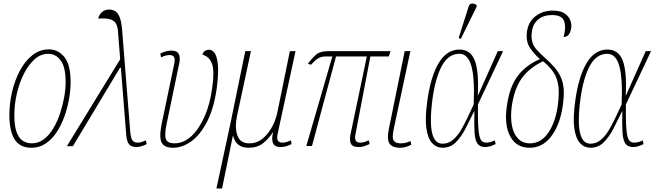

<svg xmlns="http://www.w3.org/2000/svg" viewBox="-20 -825 3708 1085"><path d="M158 10Q91 10 62 -38.5Q33 -87 33 -174Q33 -241 48.5 -307Q64 -373 93 -427Q122 -481 163.5 -513.5Q205 -546 256 -546Q309 -546 344 -502.5Q379 -459 379 -361Q379 -316 370 -265Q361 -214 343.5 -165.5Q326 -117 299.5 -77Q273 -37 237.5 -13.5Q202 10 158 10ZM160 -15Q198 -15 228.5 -38.5Q259 -62 282 -101Q305 -140 320 -186Q335 -232 343 -277.5Q351 -323 351 -360Q351 -446 323 -483.5Q295 -521 252 -521Q210 -521 175 -489.5Q140 -458 114.5 -407Q89 -356 75 -295Q61 -234 61 -174Q61 -113 74 -78Q87 -43 109.5 -29Q132 -15 160 -15Z M358 1 659 -490 647 -646Q645 -673 636 -690.5Q627 -708 603.5 -715.5Q580 -723 535 -720Q540 -743 556.5 -757Q573 -771 596 -771Q616 -771 631 -762Q646 -753 656 -728.5Q666 -704 670 -657L716 -80Q720 -41 730 -30Q740 -19 756 -19Q772 -19 783.5 -23.5Q795 -28 804 -32L809 -11Q797 -4 780.5 1Q764 6 750 6Q723 6 709.5 -9.5Q696 -25 693 -66L663 -445V-442H658L392 1Z M958 10Q909 10 893.5 -19Q878 -48 894 -127L965 -466Q970 -492 963 -503Q956 -514 938 -514Q929 -514 918.5 -511.5Q908 -509 890 -501L886 -522Q918 -539 949 -539Q981 -539 990.5 -519.5Q1000 -500 993 -468L922 -127Q908 -60 918 -37.5Q928 -15 965 -15Q1018 -15 1061.5 -55.5Q1105 -96 1136 -166.5Q1167 -237 1179 -327Q1193 -423 1178 -464.5Q1163 -506 1124 -516Q1129 -533 1140.5 -538.5Q1152 -544 1160 -544Q1195 -544 1207 -488Q1219 -432 1205 -328Q1189 -212 1150 -137Q1111 -62 1060.5 -26Q1010 10 958 10Z M1203 240 1284 -136 1366 -536H1398L1319 -168Q1306 -104 1321.5 -59.5Q1337 -15 1389 -15Q1432 -15 1465 -42.5Q1498 -70 1519.5 -112Q1541 -154 1549 -198L1618 -536H1650L1548 -64Q1539 -19 1576 -19Q1585 -19 1595.5 -21.5Q1606 -24 1624 -32L1628 -11Q1596 6 1565 6Q1503 6 1523 -76H1521Q1497 -39 1465 -14.5Q1433 10 1386 10Q1354 10 1335.5 -1.5Q1317 -13 1308.5 -29Q1300 -45 1297 -58H1296L1235 240Z M1711 0 1858 -506H1823Q1795 -506 1778 -495.5Q1761 -485 1737 -459L1720 -465Q1744 -497 1766.5 -516.5Q1789 -536 1835 -536H2187L2177 -506H2073L1988 -62Q1984 -44 1990 -31.5Q1996 -19 2015 -19Q2030 -19 2041 -23Q2052 -27 2064 -32L2069 -11Q2053 -4 2038.5 1Q2024 6 2007 6Q1971 6 1962.5 -14.5Q1954 -35 1961 -67L2053 -506H1879L1743 0Z M2242 10Q2196 10 2180.5 -14.5Q2165 -39 2178 -99L2267 -536H2299L2205 -96Q2200 -72 2199.5 -54Q2199 -36 2209 -25.5Q2219 -15 2247 -15Q2256 -15 2269.5 -17.5Q2283 -20 2300 -28L2304 -7Q2291 0 2274.5 5Q2258 10 2242 10Z M2481 10Q2447 10 2422.5 -15.5Q2398 -41 2389.5 -99.5Q2381 -158 2395 -257Q2414 -394 2459.5 -469.5Q2505 -545 2577 -545Q2639 -545 2663 -483Q2687 -421 2680 -285H2681L2793 -536H2823L2681 -235Q2680 -164 2682 -121Q2684 -78 2689.5 -56Q2695 -34 2704.5 -26.5Q2714 -19 2727 -19Q2741 -19 2753 -22.5Q2765 -26 2776 -32L2781 -11Q2768 -4 2752 1Q2736 6 2722 6Q2691 6 2677.5 -14.5Q2664 -35 2661.5 -79.5Q2659 -124 2661 -197H2660Q2636 -148 2611.5 -100Q2587 -52 2556 -21Q2525 10 2481 10ZM2481 -13Q2513 -13 2538.5 -34Q2564 -55 2584 -88.5Q2604 -122 2622 -160.5Q2640 -199 2657 -235Q2663 -385 2643.5 -453Q2624 -521 2576 -521Q2515 -521 2478 -454.5Q2441 -388 2424 -266Q2414 -191 2415 -134Q2416 -77 2432 -45Q2448 -13 2481 -13ZM2584 -605 2572 -611 2628 -787Q2633 -805 2647.5 -805Q2662 -805 2674 -796L2672 -784Z M2973 10Q2898 10 2863.5 -54Q2829 -118 2844 -224Q2859 -334 2905.5 -395.5Q2952 -457 3031 -491Q2995 -523 2973 -557.5Q2951 -592 2958 -647Q2966 -703 3007 -734Q3048 -765 3103 -765Q3148 -765 3171.5 -748.5Q3195 -732 3203 -709.5Q3211 -687 3208 -667Q3200 -616 3165 -616Q3180 -670 3168 -705Q3156 -740 3100 -740Q3052 -740 3022 -715.5Q2992 -691 2986 -648Q2981 -612 2988 -588Q2995 -564 3012 -545Q3029 -526 3052 -505Q3089 -473 3113 -445Q3137 -417 3150 -387Q3163 -357 3165.5 -319Q3168 -281 3160 -227Q3145 -121 3096 -55.5Q3047 10 2973 10ZM2975 -15Q3037 -15 3078 -74.5Q3119 -134 3132 -228Q3141 -293 3135.5 -337.5Q3130 -382 3108.5 -415Q3087 -448 3049 -479Q2967 -439 2926.5 -380Q2886 -321 2872 -225Q2864 -165 2872.5 -117.5Q2881 -70 2907 -42.5Q2933 -15 2975 -15Z M3317 10Q3283 10 3258.5 -15.5Q3234 -41 3225.5 -99.5Q3217 -158 3231 -257Q3250 -394 3295.5 -469.5Q3341 -545 3413 -545Q3475 -545 3499 -483Q3523 -421 3516 -285H3517L3629 -536H3659L3517 -235Q3516 -164 3518 -121Q3520 -78 3525.5 -56Q3531 -34 3540.5 -26.5Q3550 -19 3563 -19Q3577 -19 3589 -22.5Q3601 -26 3612 -32L3617 -11Q3604 -4 3588 1Q3572 6 3558 6Q3527 6 3513.5 -14.5Q3500 -35 3497.5 -79.5Q3495 -124 3497 -197H3496Q3472 -148 3447.5 -100Q3423 -52 3392 -21Q3361 10 3317 10ZM3317 -13Q3349 -13 3374.5 -34Q3400 -55 3420 -88.5Q3440 -122 3458 -160.5Q3476 -199 3493 -235Q3499 -385 3479.5 -453Q3460 -521 3412 -521Q3351 -521 3314 -454.5Q3277 -388 3260 -266Q3250 -191 3251 -134Q3252 -77 3268 -45Q3284 -13 3317 -13Z"/></svg>

Font: Noto Serif ExtraCondensed Thin
Style: Italic
Weight: 100
Width: 2
Italic angle: -12°
Designer: Monotype Design Team
Foundry: Monotype Imaging Inc.
Version: Version 2.013